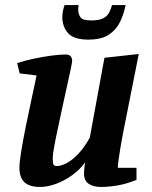

<svg xmlns="http://www.w3.org/2000/svg" viewBox="-20 -731 604 761"><path d="M139 10Q110 10 92 1.5Q74 -7 65.5 -24Q57 -41 57 -65Q57 -89 64.5 -134Q72 -179 83 -233.5Q94 -288 105.5 -340.5Q117 -393 125 -432L58 -440L48 -481Q79 -491 114.5 -498.5Q150 -506 183.5 -510.5Q217 -515 240 -515Q254 -515 260 -508Q266 -501 266 -490Q266 -485 260.5 -458Q255 -431 246 -391.5Q237 -352 227.5 -307Q218 -262 209 -220.5Q200 -179 194.5 -148Q189 -117 189 -105Q189 -89 191 -81Q193 -73 206 -73Q223 -73 246 -85.5Q269 -98 292.5 -123.5Q316 -149 336 -186L394 -502L530 -517L468 -205Q462 -175 457.5 -147Q453 -119 450 -98Q447 -77 447 -66H521V-18Q481 -2 446 4Q411 10 380 10Q350 10 331.5 -2.5Q313 -15 313 -43Q313 -47 313.5 -54.5Q314 -62 315 -71Q316 -80 317 -87Q297 -59 266.5 -37Q236 -15 202.5 -2.5Q169 10 139 10ZM330 -574Q272 -574 249.5 -600Q227 -626 227 -663Q227 -674 229.5 -687.5Q232 -701 236 -711H292Q290 -701 290 -693Q290 -676 298.5 -663Q307 -650 342 -650Q374 -650 390 -659Q406 -668 413 -682Q420 -696 424 -711H478Q471 -676 456 -644.5Q441 -613 411.5 -593.5Q382 -574 330 -574Z"/></svg>

Font: Manuale
Style: Bold Italic
Weight: 700
Italic angle: -11°
Version: Version 1.002